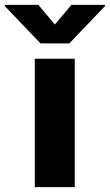

<svg xmlns="http://www.w3.org/2000/svg" viewBox="-91 -773 454 793"><path d="M52.7 -530.3H217.8V0H52.7ZM135.7 -671.9 204.1 -752.9H342.8V-748L195.3 -593.8H76.2L-71.3 -748V-752.9H67.4Z"/></svg>

Font: Pretendard Std ExtraBold
Style: Regular
Weight: 800
Designer: Base glyphs from Inter by Rasmus Andersson; Hangeul glyphs from Noto Sans CJK(Source Han Sans) by Jang Soo-young and Kan
Foundry: Kil Hyung-jin
Version: Version 1.309